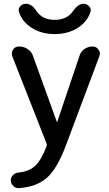

<svg xmlns="http://www.w3.org/2000/svg" viewBox="-20 -765 578 1014"><path d="M80.1 -703.1Q75.2 -718.8 86.9 -731.9Q98.6 -745.1 117.2 -745.1Q148.4 -745.1 172.9 -706.1Q204.1 -660.2 269 -660.2Q334 -660.2 365.2 -706.1Q392.6 -745.1 420.9 -745.1Q438.5 -745.1 450.7 -731.9Q462.9 -718.8 458 -703.1Q442.4 -651.4 391.1 -618.2Q339.8 -585 269 -585Q198.2 -585 147 -618.2Q95.7 -651.4 80.1 -703.1ZM469.7 -519.5Q488.3 -519.5 500 -503.4Q511.7 -487.3 504.9 -468.8L329.1 0Q283.2 124 229 172.9Q174.8 221.7 80.1 228.5Q63.5 229.5 50.8 217.8Q38.1 206.1 37.1 189.5Q36.1 173.8 47.4 161.1Q58.6 148.4 75.2 146.5Q131.8 141.6 165 111.3Q198.2 81.1 225.6 7.8Q227.5 3.9 227.5 0Q227.5 -3.9 225.6 -7.8L44.9 -467.8Q38.1 -486.3 48.8 -502.9Q59.6 -519.5 80.1 -519.5Q106.4 -519.5 127 -505.4Q147.5 -491.2 155.3 -466.8L280.3 -121.1Q280.3 -120.1 281.2 -120.1Q282.2 -120.1 282.2 -121.1L399.4 -468.8Q406.2 -492.2 425.8 -505.9Q445.3 -519.5 469.7 -519.5Z"/></svg>

Font: Rounded Mgen+ 2p medium
Style: Regular
Weight: 500
Designer: [Source Han Sans]
Ryoko NISHIZUKA  (kana & ideographs); Paul D. Hunt (Latin, Greek & Cyrillic); Wenlong ZHANG  (bopomofo
Version: Version 1.059.20150602